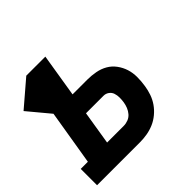

<svg xmlns="http://www.w3.org/2000/svg" viewBox="-159 -664 798 798"><g transform="rotate(-45 240.5 -265.0)"><path d="M-19 0V-96H23L63 -338L-17 -434L95 -530H207L176 -339H263Q287 -339 311 -334.5Q335 -330 355 -318.5Q375 -307 389 -288Q403 -269 410 -247Q417 -225 417 -200Q417 -175 413 -150Q410 -130 403 -109.5Q396 -89 383.5 -71Q371 -53 353.5 -38.5Q336 -24 316 -15.5Q296 -7 275 -3.5Q254 0 234 0ZM136 -96H234Q247 -96 260 -101Q273 -106 282 -116.5Q291 -127 296 -139.5Q301 -152 303 -165Q305 -178 305 -191.5Q305 -205 301 -217Q297 -229 286.5 -236.5Q276 -244 263 -244H160Z"/></g></svg>

Font: Iosevka Slab Oblique
Style: Bold
Weight: 700
Italic angle: -9°
Monospace: yes
Designer: Belleve Invis
Foundry: Belleve Invis
Version: Version 11.1.1; ttfautohint (v1.8.3)